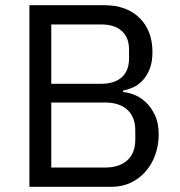

<svg xmlns="http://www.w3.org/2000/svg" viewBox="-20 -718 693 738"><path d="M93 -698H380Q467 -698 516.5 -649Q566 -600 566 -518Q566 -479 555 -452Q544 -425 527 -407.5Q510 -390 490 -381.5Q470 -373 453 -370V-364Q472 -363 495.5 -354Q519 -345 540 -325.5Q561 -306 575.5 -275.5Q590 -245 590 -202Q590 -159 576.5 -122Q563 -85 539 -58Q515 -31 482 -15.5Q449 0 410 0H93ZM177 -74H384Q438 -74 469 -101.5Q500 -129 500 -182V-216Q500 -269 469 -296.5Q438 -324 384 -324H177ZM177 -396H370Q420 -396 448 -421Q476 -446 476 -493V-527Q476 -574 448 -599Q420 -624 370 -624H177Z"/></svg>

Font: IBM Plex Thai
Style: Regular
Weight: 400
Designer: Mike Abbink, Paul van der Laan, Pieter van Rosmalen, Ben Mitchell, Mark Frömberg
Foundry: Bold Monday
Version: Version 1.0